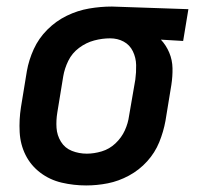

<svg xmlns="http://www.w3.org/2000/svg" viewBox="-20 -558 616 586"><path d="M243 8Q276 8 309 1.5Q342 -5 373.5 -22Q405 -39 429 -65.5Q453 -92 466 -124Q479 -156 485 -189L503 -299Q507 -325 506.5 -350Q506 -375 496.5 -397.5Q487 -420 471 -437L539 -433L555 -530L322 -538H321Q287 -538 252 -532Q217 -526 184 -510Q151 -494 124.5 -467.5Q98 -441 83 -408Q68 -375 62 -341L44 -231Q38 -193 40 -155Q42 -117 58 -85Q74 -53 103 -31Q132 -9 168.5 -0.5Q205 8 243 8ZM245 -89Q221 -89 199.5 -97.5Q178 -106 166 -125.5Q154 -145 152.5 -168Q151 -191 155 -215L173 -325Q177 -349 188.5 -372.5Q200 -396 221.5 -412Q243 -428 267.5 -434.5Q292 -441 316 -441Q339 -441 357.5 -431Q376 -421 385.5 -401.5Q395 -382 395.5 -359.5Q396 -337 393 -315L374 -205Q371 -182 361 -160Q351 -138 332.5 -120.5Q314 -103 290.5 -96Q267 -89 245 -89Z"/></svg>

Font: Iosevka Sparkle Semibold
Style: Italic
Weight: 600
Italic angle: -9°
Designer: Belleve Invis
Foundry: Belleve Invis
Version: Version 4.5.0; ttfautohint (v1.8.3)